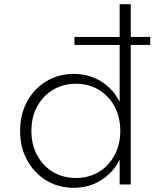

<svg xmlns="http://www.w3.org/2000/svg" viewBox="-20 -881 756 917"><path d="M332.5 16Q405.5 16 463.2 -20.5Q521 -57 551.5 -118.5V0H604.5V-666.5H697.5V-704.5H604.5V-861H551.5V-704.5H335.5V-666.5H551.5V-394.5Q521 -456 463.2 -492Q405.5 -528 332.5 -528Q259.5 -528 201.5 -493Q143.5 -458 109.8 -396.8Q76 -335.5 76 -256Q76 -177 109.8 -115.5Q143.5 -54 201.5 -19Q259.5 16 332.5 16ZM342.5 -31Q281 -31 233 -59.8Q185 -88.5 157.5 -139.5Q130 -190.5 130 -256Q130 -322.5 157.8 -373Q185.5 -423.5 233.5 -452.2Q281.5 -481 342.5 -481Q404 -481 451.8 -452.2Q499.5 -423.5 527 -373Q554.5 -322.5 554.5 -256Q554.5 -190.5 527 -139.5Q499.5 -88.5 451.8 -59.8Q404 -31 342.5 -31Z"/></svg>

Font: Spartan Light
Style: Regular
Weight: 300
Designer: Matt Bailey, Mirko Velimirovic
Foundry: Matt Bailey
Version: Version 1.003; ttfautohint (v1.8.3)